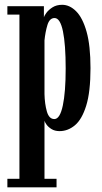

<svg xmlns="http://www.w3.org/2000/svg" viewBox="-20 -550 434 820"><path d="M11.5 250V213.5H63V-487.5H11.5V-523.5H167.5V-476.5Q169 -482.5 178.2 -495.2Q187.5 -508 204.5 -518.8Q221.5 -529.5 245.5 -529.5Q277.5 -529.5 305.2 -501.8Q333 -474 349.8 -414.5Q366.5 -355 366.5 -259Q366.5 -157.5 348.2 -98.8Q330 -40 300 -15Q270 10 234.5 10Q214 10 200 1.2Q186 -7.5 178.5 -18.2Q171 -29 170 -34.5V213.5H221.5V250ZM212 -41.5Q236 -41.5 248.2 -99Q260.5 -156.5 260.5 -257.5Q260.5 -360 248.8 -416.5Q237 -473 213 -473Q191.5 -473 182.5 -443Q173.5 -413 170 -377.5V-148.5Q171 -106 180.2 -73.8Q189.5 -41.5 212 -41.5Z"/></svg>

Font: Imbue 10pt SemiBold
Style: Regular
Weight: 600
Designer: Tyler Finck
Foundry: Etcetera Type Company
Version: Version 1.102; ttfautohint (v1.8.3)